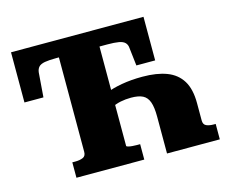

<svg xmlns="http://www.w3.org/2000/svg" viewBox="-100 -849 1175 987"><g transform="rotate(-15 488.0 -355.0)"><path d="M652 -414Q729 -414 781.5 -394Q834 -374 861.5 -329.5Q889 -285 889 -210V-118Q889 -96 904.5 -89Q920 -82 943 -82H954V0H673V-197Q673 -246 663 -274Q653 -302 630.5 -313.5Q608 -325 568 -325Q539 -325 512 -319.5Q485 -314 458 -300V-382Q491 -396 541.5 -405Q592 -414 652 -414ZM191 0V-82H207Q231 -82 247.5 -89Q264 -96 264 -118V-621H250Q212 -621 189 -617Q166 -613 156 -602Q146 -591 144 -573L134 -443H33V-710H738V-478H638L627 -573Q626 -591 615.5 -602Q605 -613 582.5 -617Q560 -621 521 -621H480V-92Q480 -89 489 -86.5Q498 -84 511 -83Q524 -82 535 -82H552V0Z"/></g></svg>

Font: Roboto Serif ExtraBold
Style: Regular
Weight: 800
Designer: Greg Gazdowicz
Foundry: Commercial Type
Version: Version 1.008